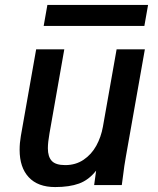

<svg xmlns="http://www.w3.org/2000/svg" viewBox="-20 -750 640 778"><path d="M59.5 -143Q59.5 -170.5 64.5 -199L126.5 -550H240.5L180.5 -209.5Q174 -173 174 -149Q174 -115 189.8 -98Q205.5 -81 244.5 -81Q286.5 -81 318.5 -102.5Q350.5 -124 370 -159.2Q389.5 -194.5 397 -236.5L452.5 -550H567L490 -115Q483 -76 479 -41Q476 -15 473.5 0H361.5L369.5 -58.5Q339.5 -20.5 300.2 -6.2Q261 8 203.5 8Q133.5 8 96.5 -31.8Q59.5 -71.5 59.5 -143ZM172 -730H580L565 -645H157Z"/></svg>

Font: JuliaMono SemiBold
Style: Italic
Weight: 600
Italic angle: -9°
Monospace: yes
Designer: cormullion
Foundry: corm
Version: Version 0.056; ttfautohint (v1.8.4)